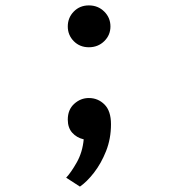

<svg xmlns="http://www.w3.org/2000/svg" viewBox="-20 -505 656 711"><path d="M276 186 225 153Q243 134 264.2 96.5Q285.5 59 290 11Q264 5 247.5 -13.5Q231 -32 231 -62Q231 -99 254.8 -120.5Q278.5 -142 309 -142Q343 -142 367 -118Q391 -94 391 -45Q391 8.5 372.8 54.5Q354.5 100.5 328 134.5Q301.5 168.5 276 186ZM309 -330Q275.5 -330 253.2 -352.5Q231 -375 231 -407Q231 -439.5 253.2 -462.2Q275.5 -485 309 -485Q343 -485 366 -462.2Q389 -439.5 389 -407Q389 -375 366 -352.5Q343 -330 309 -330Z"/></svg>

Font: Overpass Mono Light
Style: Regular
Weight: 300
Monospace: yes
Designer: Delve Withrington, Dave Bailey
Foundry: Delve Fonts LLC
Version: Version 4.000